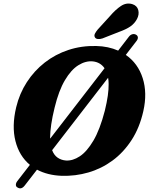

<svg xmlns="http://www.w3.org/2000/svg" viewBox="-20 -973 836 1079"><path d="M79 81Q69.5 76.5 69.2 66Q69 55.5 77.5 44.5L148 -46.5Q88 -96.5 66.8 -180.2Q45.5 -264 71 -370.5Q89.5 -447.5 130.8 -511.2Q172 -575 231.5 -621.5Q291 -668 364.5 -692.2Q438 -716.5 520.5 -714.5Q589 -713 644 -688.5L704.5 -767Q712.5 -777.5 723.5 -780.5Q734.5 -783.5 744.5 -778Q754 -772.5 754.8 -763Q755.5 -753.5 747.5 -743L687 -664.5Q755.5 -617 782 -533.5Q808.5 -450 785.5 -348.5Q764.5 -255 719.2 -185.5Q674 -116 612 -70.5Q550 -25 476.8 -3.8Q403.5 17.5 326 15Q247.5 12 188 -19.5L119 69.5Q100 94 79 81ZM261.5 -201.5Q261.5 -197.5 262 -194L567.5 -589.5Q544 -623.5 502 -628Q461.5 -632 420.5 -606.5Q379.5 -581 344.8 -522.2Q310 -463.5 287 -368.5Q274 -316 268 -274.5Q262 -233 261.5 -201.5ZM350.5 -71Q388.5 -68.5 428.2 -94.5Q468 -120.5 504.8 -182.5Q541.5 -244.5 569 -350.5Q580.5 -397.5 585.8 -434.8Q591 -472 590.5 -501Q590.5 -519.5 587.5 -536L273 -129Q283.5 -101 303.8 -87Q324 -73 350.5 -71ZM597.5 -882Q629 -919 659.5 -939.2Q690 -959.5 723 -950Q750.5 -941.5 757 -916.5Q763.5 -891.5 749.5 -865.5Q735.5 -840 712.2 -824Q689 -808 648.5 -793.5L555.5 -757Q542 -752.5 529.8 -753.8Q517.5 -755 513 -764Q508 -773.5 513.8 -784.5Q519.5 -795.5 529.5 -807.5Z"/></svg>

Font: Fraunces 9pt SuperSoft
Style: Bold Italic
Weight: 700
Italic angle: -16°
Version: Version 1.000;[b76b70a41]